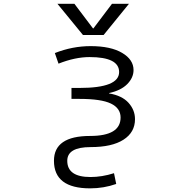

<svg xmlns="http://www.w3.org/2000/svg" viewBox="-20 -777 1040 1027"><path d="M461.9 -49.8Q625 -49.8 625 -148.4Q625 -198.2 573.2 -223.1Q521.5 -248 405.3 -248H362.3V-306.6H405.3Q617.2 -306.6 617.2 -391.6Q617.2 -471.7 459 -471.7Q381.8 -471.7 293 -436.5L273.4 -493.2Q367.2 -530.3 464.8 -530.3Q572.3 -530.3 633.3 -494.1Q694.3 -458 694.3 -402.3Q694.3 -361.3 660.6 -327.1Q627 -293 563.5 -279.3V-277.3Q632.8 -265.6 667.5 -227.1Q702.1 -188.5 702.1 -139.6Q702.1 -69.3 640.6 -29.8Q579.1 9.8 464.8 9.8Q339.8 9.8 339.8 83Q339.8 169.9 463.9 169.9Q525.4 169.9 589.8 149.4L601.6 207Q535.2 230.5 461.9 230.5Q268.6 230.5 268.6 83Q268.6 -49.8 461.9 -49.8ZM479.5 -625 579.1 -756.8H669.9L534.2 -589.8H423.8L287.1 -756.8H377.9L477.5 -625Z"/></svg>

Font: GenEi Gothic M SemiLight
Style: Regular
Weight: 350
Designer: o_tamon (Modified); [Source Han Sans]
Ryoko NISHIZUKA  (kana & ideographs); Paul D. Hunt (Latin, Greek & Cyrillic); Wenl
Version: Version 1.1a;Original Version 1.004